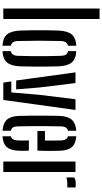

<svg xmlns="http://www.w3.org/2000/svg" viewBox="354 -1194 847 1596"><g transform="rotate(90 778.0 -396.5)"><path d="M51.5 0V-800H138.5V0Z M234.5 -140Q233 -186 232.2 -242.5Q231.5 -299 232 -356Q232.5 -413 234.5 -460Q238 -533.5 265.8 -567.8Q293.5 -602 360.5 -607V-537.5Q323 -529.5 321.5 -480Q319 -383 319 -299.8Q319 -216.5 321.5 -120Q323 -70.5 360.5 -62.5V7Q293.5 2.5 265.8 -32Q238 -66.5 234.5 -140ZM405.5 7V-62Q443 -70 444.5 -120Q446.5 -185 447.2 -242.5Q448 -300 447.2 -357.8Q446.5 -415.5 444.5 -480Q443.5 -506.5 434.8 -520.2Q426 -534 405.5 -538V-607Q473.5 -602.5 501 -567.8Q528.5 -533 532 -460Q533.5 -414 534 -357.5Q534.5 -301 534 -244.2Q533.5 -187.5 532 -140Q528.5 -67 501 -32.2Q473.5 2.5 405.5 7Z M582 -600H671L708 -297.5L723.5 -107H649.5ZM657 -66.5H749L768.5 -297.5L805.5 -600H894.5L811.5 0H667Z M1069.5 -283.5V-346H1148.5Q1149 -392.5 1149 -429.5Q1149 -466.5 1148 -482.5Q1145.5 -529 1113 -537.5V-606.5Q1174.5 -602 1202.5 -570.8Q1230.5 -539.5 1233.5 -473.5Q1234.5 -452 1235 -398.5Q1235.5 -345 1232.5 -283.5ZM944 -128Q942.5 -174.5 942 -236.5Q941.5 -298.5 942 -360.8Q942.5 -423 944 -470.5Q947.5 -538 976.5 -570Q1005.5 -602 1067.5 -606.5V-537.5Q1032.5 -529.5 1031 -482.5Q1029.5 -417 1029 -359Q1028.5 -301 1029 -243Q1029.5 -185 1031 -120Q1031.5 -93 1040 -79.8Q1048.5 -66.5 1067.5 -62.5V7Q1004 2 975.5 -29.8Q947 -61.5 944 -128ZM1113 7V-62.5Q1145.5 -70 1148 -120Q1149 -137 1148.8 -160.2Q1148.5 -183.5 1147.5 -212.5H1232.5Q1234 -194.5 1234.2 -170.8Q1234.5 -147 1233.5 -128Q1230.5 -61 1203 -29.2Q1175.5 2.5 1113 7Z M1455.5 -524.5V-589Q1473.5 -602 1504.5 -602Q1514 -602 1523.5 -601.5Q1533 -601 1539 -600.5V-532H1505.5Q1475.5 -532 1455.5 -524.5ZM1323.5 0V-600H1410.5V0Z"/></g></svg>

Font: Big Shoulders Stencil Display SemiBold
Style: Regular
Weight: 600
Designer: Patric King
Foundry: XO Type Co
Version: Version 1.000